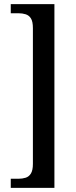

<svg xmlns="http://www.w3.org/2000/svg" viewBox="-20 -780 369 928"><path d="M32 128V84H69Q88 84 104 79Q120 74 129.5 58.5Q139 43 139 12V-644Q139 -676 129.5 -691Q120 -706 104 -711Q88 -716 69 -716H32V-760H243V128Z"/></svg>

Font: Noto Serif Khmer Condensed Medium
Style: Regular
Weight: 500
Width: 3
Designer: Danh Hong and the Monotype Design Team
Foundry: Monotype Imaging Inc.
Version: Version 2.004